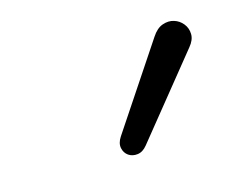

<svg xmlns="http://www.w3.org/2000/svg" viewBox="-47 -833 448 355"><g transform="rotate(-15 177.0 -655.0)"><path d="M197.3 -555.3Q189 -545 179 -543.8Q169 -542.5 161.4 -547.6Q153.9 -552.8 151.9 -562.5Q149.9 -572.3 157.3 -583.5L265 -745.3Q274.3 -759.6 285.8 -763.5Q297.3 -767.5 307.5 -764.3Q317.8 -761.2 324.7 -752.6Q331.5 -744.1 331.7 -732.8Q332 -721.5 322.2 -709.8Z"/></g></svg>

Font: Nunito ExtraLight
Style: Italic
Weight: 200
Italic angle: -9°
Designer: Vernon Adams
Foundry: Vernon Adams
Version: Version 3.602